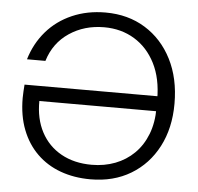

<svg xmlns="http://www.w3.org/2000/svg" viewBox="-52 -765 856 830"><g transform="rotate(5 376.0 -350.0)"><path d="M370 12Q299 12 240 -9.5Q181 -31 138 -73Q95 -115 71.5 -175.5Q48 -236 48 -313Q48 -327 49 -341.5Q50 -356 51 -371H643V-306H121Q120 -229 150.5 -171.5Q181 -114 237.5 -82.5Q294 -51 370 -51Q425 -51 472 -69Q519 -87 554 -121.5Q589 -156 608.5 -206Q628 -256 628 -320V-357Q628 -448 595 -513Q562 -578 504.5 -613Q447 -648 373 -648Q287 -648 221.5 -604Q156 -560 132 -481H52Q73 -551 118 -603Q163 -655 228.5 -683.5Q294 -712 373 -712Q471 -712 545.5 -666Q620 -620 662 -537.5Q704 -455 704 -345Q704 -239 662 -158.5Q620 -78 545 -33Q470 12 370 12Z"/></g></svg>

Font: DM Sans 24pt Light
Style: Regular
Weight: 300
Designer: Colophon Foundry, Jonny Pinhorn
Foundry: Colophon Foundry
Version: Version 4.004;gftools[0.9.30]